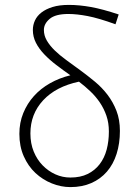

<svg xmlns="http://www.w3.org/2000/svg" viewBox="-20 -751 562 783"><path d="M267 12Q229 12 191.5 -3Q154 -18 124.5 -45.5Q95 -73 77 -113.5Q59 -154 59 -205Q59 -251 75 -290Q91 -329 118.5 -359.5Q146 -390 184 -411.5Q222 -433 267 -444Q237 -465 209.5 -486Q182 -507 160.5 -529.5Q139 -552 126.5 -576.5Q114 -601 114 -629Q114 -649 122.5 -667.5Q131 -686 149 -700Q167 -714 194.5 -722.5Q222 -731 261 -731Q303 -731 350.5 -722.5Q398 -714 464 -692L451 -652Q382 -677 337.5 -685.5Q293 -694 259 -694Q206 -694 182.5 -674Q159 -654 159 -629Q159 -606 171 -585.5Q183 -565 203 -545.5Q223 -526 250.5 -506Q278 -486 308 -464Q338 -442 367 -418Q396 -394 418.5 -364.5Q441 -335 455 -299Q469 -263 469 -217Q469 -166 455.5 -123.5Q442 -81 416 -51Q390 -21 352.5 -4.5Q315 12 267 12ZM267 -27Q308 -27 337.5 -41.5Q367 -56 386.5 -81.5Q406 -107 415 -141Q424 -175 424 -215Q424 -250 414 -279Q404 -308 387.5 -332.5Q371 -357 349 -378Q327 -399 302 -418Q208 -398 156 -342Q104 -286 104 -207Q104 -166 117.5 -133Q131 -100 154 -76.5Q177 -53 206 -40Q235 -27 267 -27Z"/></svg>

Font: CV Source Sans Light
Style: Regular
Weight: 300
Designer: Paul D. Hunt
Foundry: Adobe Systems Incorporated
Version: Version 3.001